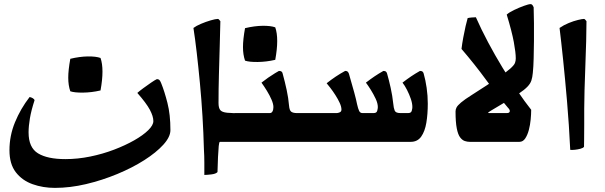

<svg xmlns="http://www.w3.org/2000/svg" viewBox="-20 -690 2941 934"><path d="M247 224Q189 224 138.5 206Q88 188 57 148Q26 108 26 41Q26 -30 53 -95.5Q80 -161 124 -218Q131 -217 139 -212.5Q147 -208 148 -202Q132 -153 125.5 -114.5Q119 -76 119 -46Q119 28 165 56Q211 84 298 84Q358 84 419 71.5Q480 59 535 38Q590 17 633 -7.5Q676 -32 701 -56.5Q726 -81 726 -101Q726 -124 709 -156Q692 -188 648 -238Q658 -247 677 -261Q696 -275 715 -288Q734 -301 743 -305Q752 -305 756.5 -299.5Q761 -294 765 -283Q780 -246 794.5 -189.5Q809 -133 809 -57Q809 -24 774.5 14Q740 52 682 89Q624 126 550.5 156.5Q477 187 399 205.5Q321 224 247 224ZM322 -246Q312 -275 312 -312Q312 -349 322 -404Q368 -415 407.5 -415.5Q447 -416 469 -408Q488 -354 469 -250Q426 -240 384 -239.5Q342 -239 322 -246Z M921 -554Q934 -564 957.5 -574Q981 -584 1005 -591Q1029 -598 1040 -598Q1044 -598 1052 -587Q1051 -538 1049 -470Q1047 -402 1045 -328.5Q1043 -255 1043 -189Q1043 -165 1051.5 -154.5Q1060 -144 1085.5 -141.5Q1111 -139 1162 -139V0H1050Q1046 0 1044 20.5Q1042 41 1040.5 74Q1039 107 1038 147Q1030 156 1007.5 158.5Q985 161 974 161Q974 132 974 100.5Q974 69 972 37Q970 -42 965 -124.5Q960 -207 952.5 -286Q945 -365 937 -434Q929 -503 921 -554Z M1423 -140H1481V0H1122V-140H1293Q1301 -140 1305.5 -148Q1310 -156 1310 -169Q1310 -184 1301 -205Q1292 -226 1278.5 -248Q1265 -270 1252 -288Q1267 -300 1285 -312.5Q1303 -325 1318 -334Q1333 -343 1337 -345Q1346 -345 1350 -341.5Q1354 -338 1355 -332Q1366 -292 1374.5 -252.5Q1383 -213 1386 -177Q1388 -152 1397.5 -146Q1407 -140 1423 -140ZM1172 -395Q1162 -424 1162 -461Q1162 -498 1172 -553Q1218 -564 1257.5 -564.5Q1297 -565 1319 -557Q1338 -503 1319 -399Q1276 -389 1234 -388.5Q1192 -388 1172 -395Z M2041 -332Q2050 -301 2055.5 -262.5Q2061 -224 2061 -186Q2061 -135 2054 -93Q2047 -51 2029 -25.5Q2011 0 1978 0H1441V-140H1619Q1624 -140 1632.5 -143.5Q1641 -147 1641 -157Q1641 -171 1632.5 -189.5Q1624 -208 1611.5 -227.5Q1599 -247 1587 -262.5Q1575 -278 1569 -285Q1613 -320 1659 -345Q1669 -345 1673 -339.5Q1677 -334 1678 -329Q1694 -274 1703.5 -239Q1713 -204 1717 -183Q1722 -161 1727 -150.5Q1732 -140 1743 -140H1798Q1812 -140 1815 -151Q1818 -162 1818 -169Q1818 -187 1807.5 -209.5Q1797 -232 1783.5 -253.5Q1770 -275 1760 -288Q1782 -305 1802 -318.5Q1822 -332 1845 -345Q1854 -345 1858 -341Q1862 -337 1863 -332Q1872 -301 1880.5 -262.5Q1889 -224 1893 -186Q1895 -164 1900 -152Q1905 -140 1927 -140H1966Q1980 -140 1983 -151Q1986 -162 1986 -169Q1986 -187 1978.5 -209Q1971 -231 1960 -252.5Q1949 -274 1938 -288Q1960 -305 1980 -318.5Q2000 -332 2023 -345Q2032 -345 2036 -341Q2040 -337 2041 -332Z M2576 -655Q2577 -621 2577.5 -578Q2578 -535 2577.5 -490Q2577 -445 2576 -405Q2575 -365 2572 -336Q2570 -314 2565 -298.5Q2560 -283 2545.5 -268Q2531 -253 2503.5 -234.5Q2476 -216 2429 -188Q2385 -162 2369.5 -152.5Q2354 -143 2354 -141Q2354 -140 2359 -140Q2369 -140 2387 -140Q2405 -140 2422 -140Q2439 -140 2446 -140Q2460 -140 2460 -150Q2460 -157 2451 -166Q2396 -231 2343.5 -303Q2291 -375 2225 -452Q2228 -477 2233.5 -507Q2239 -537 2245 -563Q2251 -589 2255 -602Q2263 -604 2275.5 -605Q2288 -606 2295 -606Q2321 -547 2354.5 -484Q2388 -421 2424.5 -361Q2461 -301 2497 -248Q2533 -195 2564 -156Q2564 -135 2561.5 -108.5Q2559 -82 2552.5 -57.5Q2546 -33 2535 -16.5Q2524 0 2507 0Q2470 0 2422.5 0Q2375 0 2332 0Q2289 0 2265 0Q2253 0 2241 -4Q2229 -8 2218.5 -21.5Q2208 -35 2202 -65.5Q2196 -96 2196 -148Q2196 -158 2201 -167.5Q2206 -177 2223 -191.5Q2240 -206 2275 -228Q2355 -279 2399 -309Q2443 -339 2462 -356Q2481 -373 2485 -383.5Q2489 -394 2489 -406Q2489 -434 2479.5 -485.5Q2470 -537 2445 -619Q2457 -630 2481 -641.5Q2505 -653 2528.5 -661.5Q2552 -670 2561 -670Q2567 -670 2570.5 -665Q2574 -660 2576 -655Z M2833 -587Q2833 -548 2831.5 -490Q2830 -432 2827.5 -369.5Q2825 -307 2823.5 -251.5Q2822 -196 2822 -161Q2822 -124 2822 -83.5Q2822 -43 2821.5 -13Q2821 17 2821 24Q2817 30 2804 33.5Q2791 37 2777 38.5Q2763 40 2754 39Q2748 -85 2738.5 -195.5Q2729 -306 2719.5 -397.5Q2710 -489 2702 -554Q2722 -568 2746.5 -578Q2771 -588 2792 -593Q2813 -598 2821 -598Q2825 -598 2833 -587Z"/></svg>

Font: Ruwudu
Style: Bold
Weight: 700
Designer: Becca Hirsbrunner Spalinger
Foundry: SIL International
Version: Version 3.000